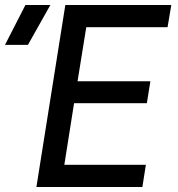

<svg xmlns="http://www.w3.org/2000/svg" viewBox="-93 -750 713 770"><path d="M53 0 169 -730H594L579 -641H253L218 -424H510L496 -336H204L165 -89H492L478 0ZM-73 -570 9 -730H109L19 -570Z"/></svg>

Font: JetBrains Mono NL Medium
Style: Italic
Weight: 500
Italic angle: -9°
Monospace: yes
Designer: Philipp Nurullin, Konstantin Bulenkov
Foundry: JetBrains
Version: Version 2.305; ttfautohint (v1.8.4.7-5d5b)